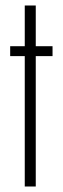

<svg xmlns="http://www.w3.org/2000/svg" viewBox="-20 -678 228 698"><path d="M70 0V-474H17V-510H70V-658H110V-510H171V-474H110V0Z"/></svg>

Font: Saira UltraCondensed ExtraLight
Style: Regular
Weight: 250
Width: 1
Designer: Hector Gatti with collaboration of the Omnibus-Type team
Foundry: Omnibus-Type
Version: Version 1.101